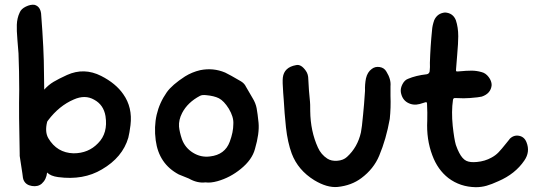

<svg xmlns="http://www.w3.org/2000/svg" viewBox="-20 -753 2268 799"><path d="M493 -361Q532 -306 523 -232Q519 -200 514 -180Q490 -98 404 -48Q327 -2 222 -16Q191 -20 176 -35Q173 -6 154 11Q138 25 113 21Q88 17 79 -2Q75 -9 73 -32Q67 -68 62 -104Q62 -117 62 -112Q58 -277 60 -380Q60 -455 57 -531Q56 -545 52.5 -586.5Q49 -628 50 -650Q51 -678 62 -701Q68 -716 87.5 -725.5Q107 -735 123 -733Q147 -727 151 -697Q163 -543 163 -451Q163 -417 164 -380Q182 -400 203 -412.5Q224 -425 259 -441Q330 -473 401 -437Q462 -406 493 -361ZM388 -157Q430 -199 419 -270Q411 -317 372 -338Q334 -360 287 -339Q226 -313 180 -252Q176 -247 176 -245Q166 -204 181 -178Q217 -117 286 -115Q348 -115 388 -157Z M1056 -242Q1060 -198 1041 -133Q1029 -88 982 -50Q938 -14 885 1Q856 9 835 6Q801 10 766 -10Q745 -19 724 -27Q641 -71 628 -169Q613 -282 674 -369Q696 -400 750 -435Q779 -453 813 -461Q867 -472 917 -451Q936 -442 982 -415Q994 -408 1001 -397Q993 -410 1031 -345Q1044 -324 1048 -302.5Q1052 -281 1056 -242ZM951 -237Q953 -266 932 -301Q912 -333 891 -344Q871 -354 838 -357Q821 -359 812 -354Q761 -327 738 -283Q723 -254 725 -226Q727 -204 737 -174Q750 -138 783 -117.5Q816 -97 854 -102Q916 -109 936 -163Q951 -203 951 -237Z M1588 -455Q1608 -423 1605 -394Q1605 -392 1605 -354Q1607 -306 1602 -258Q1587 -174 1558 -105Q1535 -50 1484 -12Q1443 19 1385 25Q1341 29 1288 -3Q1220 -45 1194 -114Q1177 -160 1170 -223Q1164 -278 1160 -349Q1162 -321 1158.5 -367Q1155 -413 1157 -430Q1162 -473 1212 -482Q1233 -487 1253 -458Q1263 -444 1263 -423Q1265 -376 1270 -330Q1271 -324 1271 -291Q1272 -207 1303 -139Q1316 -110 1342 -93Q1359 -82 1384 -84Q1409 -86 1424 -100Q1468 -140 1482 -202Q1486 -221 1491 -276Q1495 -314 1499 -375Q1498 -402 1503 -427Q1509 -453 1527 -466Q1541 -477 1560 -474Q1579 -471 1588 -455Z M1779 -107Q1754 -173 1758 -251Q1759 -284 1757 -322Q1757 -330 1749 -327Q1728 -321 1726 -320Q1699 -313 1676 -326Q1653 -339 1648 -370Q1646 -386 1655 -403Q1664 -420 1678 -425Q1711 -439 1756 -444Q1766 -446 1768 -456Q1770 -474 1769 -492Q1771 -560 1778 -628Q1779 -646 1787 -669Q1800 -698 1832 -701Q1865 -699 1877 -669Q1887 -639 1887 -602Q1887 -575 1882.5 -523.5Q1878 -472 1878 -467Q1877 -458 1878.5 -456.5Q1880 -455 1890 -456Q1922 -459 1942.5 -459Q1963 -459 1984 -453Q2001 -449 2013.5 -432.5Q2026 -416 2026 -399Q2023 -364 1985 -351Q1974 -348 1935 -345Q1914 -343 1875 -345Q1866 -346 1865 -337Q1858 -289 1864 -229Q1870 -174 1877 -150Q1884 -130 1891 -117Q1904 -92 1920 -84Q1936 -76 1965 -79Q1998 -82 2025 -97Q2042 -106 2054.5 -119Q2067 -132 2086 -156Q2105 -179 2100 -174Q2117 -192 2139.5 -188Q2162 -184 2171 -161Q2187 -121 2162 -85Q2124 -29 2054 1Q2026 14 2004.5 20Q1983 26 1960 26Q1895 25 1846 -12Q1801 -47 1779 -107Z"/></svg>

Font: LXGW WenKai & Jojoba
Style: Regular
Weight: 400
Designer: LXGW / Fontworks Inc.
Foundry: LXGW / Fontworks Inc.
Version: Version 1.501;January 22, 2025;FontCreator 15.0.0.2927 64-bi